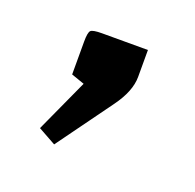

<svg xmlns="http://www.w3.org/2000/svg" viewBox="-50 -121 280 275"><g transform="rotate(20 90.0 16.5)"><path d="M55 103 28 88 65 7 45 0V-50Q45 -64 48 -67Q51 -70 65 -70H135V-29Q135 -7 116 19Z"/></g></svg>

Font: Glametrix
Style: Bold
Weight: 700
Designer: gluk
Foundry: gluk
Version: Version 0.40